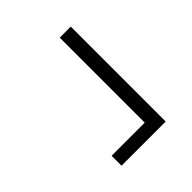

<svg xmlns="http://www.w3.org/2000/svg" viewBox="-13 -583 615 615"><g transform="rotate(45 295.0 -275.0)"><path d="M465 -175V-361H510V-175ZM80 -375H510V-325H80Z"/></g></svg>

Font: Pathway Extreme 8pt Thin
Style: Regular
Weight: 100
Designer: Eduardo Rodriguez Tunni
Foundry: Eduardo Rodriguez Tunni
Version: Version 1.000